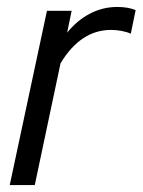

<svg xmlns="http://www.w3.org/2000/svg" viewBox="-20 -532 410 552"><path d="M8 0 115 -501H186L173 -438Q201 -473 238 -492.5Q275 -512 317 -512Q348 -512 370 -503L356 -435Q346 -440 330 -443Q314 -446 299 -446Q212 -446 154 -350L80 0Z"/></svg>

Font: Red Hat Display
Style: Italic
Weight: 400
Italic angle: -12°
Designer: Pentagram, MCKL
Foundry: Pentagram, MCKL
Version: Version 1.023; ttfautohint (v1.8.3)